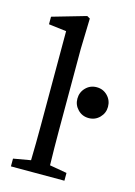

<svg xmlns="http://www.w3.org/2000/svg" viewBox="-114 -800 603 860"><g transform="rotate(15 188.0 -369.5)"><path d="M25 0V-36L105 -50Q106 -91 106.5 -130.5Q107 -170 107 -210V-649L25 -659V-694L181 -739L195 -731L191 -589V-210Q191 -170 191.5 -130Q192 -90 193 -50L273 -36V0ZM305 -299Q275 -299 254.5 -320Q234 -341 234 -370Q234 -400 254.5 -421Q275 -442 305 -442Q335 -442 355.5 -421Q376 -400 376 -370Q376 -341 355.5 -320Q335 -299 305 -299Z"/></g></svg>

Font: Source Serif Pro
Style: Regular
Weight: 400
Designer: Frank Grießhammer
Foundry: Adobe Systems Incorporated
Version: Version 3.001;hotconv 1.0.111;makeotfexe 2.5.65597